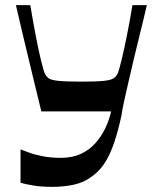

<svg xmlns="http://www.w3.org/2000/svg" viewBox="-20 -720 606 748"><path d="M60 -8V-138Q71 -134 93.5 -125.5Q116 -117 148 -111Q180 -105 216 -105Q261 -105 294 -120Q327 -135 350.5 -161Q374 -187 389.5 -219Q405 -251 413 -286H141Q126 -347 114.5 -395Q103 -443 92 -488.5Q81 -534 69 -584.5Q57 -635 42 -700H98Q109 -634 119.5 -579.5Q130 -525 139 -488Q148 -451 153 -437Q159 -423 169 -415.5Q179 -408 207.5 -405Q236 -402 296 -402Q356 -402 384.5 -405Q413 -408 423.5 -415.5Q434 -423 440 -437Q445 -451 454 -488Q463 -525 474 -579.5Q485 -634 496 -700H552Q540 -647 527 -595.5Q514 -544 502.5 -495Q491 -446 481 -403Q471 -360 463.5 -325.5Q456 -291 453 -269Q440 -210 426.5 -169.5Q413 -129 398 -102Q383 -75 367 -58Q351 -41 333 -29Q306 -9 267.5 -0.5Q229 8 182 8Q141 8 108.5 2.5Q76 -3 60 -8Z"/></svg>

Font: Ojuju SemiBold
Style: Regular
Weight: 600
Designer: Chisaokwu Joboson, Mirko Velimirovic
Foundry: Udi Foundry
Version: Version 1.000